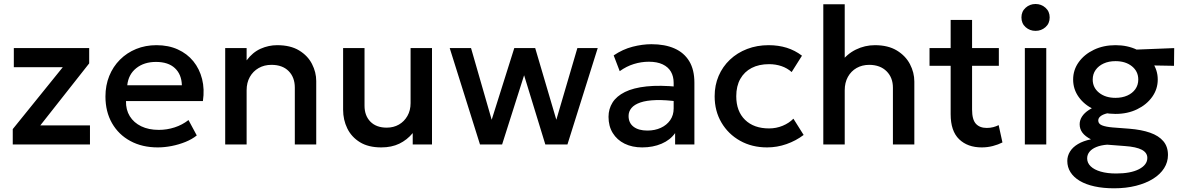

<svg xmlns="http://www.w3.org/2000/svg" viewBox="-20 -742 6068 986"><path d="M45.5 0V-79L302.5 -397H51V-495H438V-416.5L187 -98H442V0Z M790 15Q710 15 649.5 -17.8Q589 -50.5 555.2 -109.5Q521.5 -168.5 521.5 -246.5Q521.5 -303.5 541 -351.8Q560.5 -400 596 -435.5Q631.5 -471 679.2 -490.5Q727 -510 783.5 -510Q845 -510 893 -488.2Q941 -466.5 972.8 -427.5Q1004.5 -388.5 1017.8 -336.2Q1031 -284 1022 -223H627Q626 -178.5 646.5 -145.2Q667 -112 705.2 -93.5Q743.5 -75 795.5 -75Q837.5 -75 876.8 -87.8Q916 -100.5 948 -125.5L990.5 -46.5Q966.5 -27 932.5 -13.2Q898.5 0.5 861.5 7.8Q824.5 15 790 15ZM633.5 -304H914Q912.5 -360 878.2 -392Q844 -424 781 -424Q720 -424 679.8 -392Q639.5 -360 633.5 -304Z M1136.5 0V-495H1246.5V-432Q1277.5 -473.5 1318.5 -491.8Q1359.5 -510 1403.5 -510Q1471.5 -510 1516 -483Q1560.5 -456 1582.2 -413.5Q1604 -371 1604 -326V0H1494V-292Q1494 -345 1462.2 -377Q1430.5 -409 1374 -409Q1337 -409 1308.2 -392.5Q1279.5 -376 1263 -346.8Q1246.5 -317.5 1246.5 -278.5V0Z M1938 15Q1871.5 15 1828.2 -11.8Q1785 -38.5 1763.5 -82.5Q1742 -126.5 1742 -178.5V-495H1852V-199Q1852 -148 1882.2 -117.2Q1912.5 -86.5 1966 -86.5Q2001 -86.5 2028.5 -102.2Q2056 -118 2072.2 -146.5Q2088.5 -175 2088.5 -212.5V-495H2198.5V0H2099.5V-58.5Q2070.5 -23.5 2030.8 -4.2Q1991 15 1938 15Z M2445 0 2289.5 -495H2399L2505 -127L2621 -495H2728.5L2837 -127L2945 -495H3049.5L2894 0H2780.5L2671.5 -355.5L2558.5 0Z M3278 15Q3226.5 15 3187.5 -4.2Q3148.5 -23.5 3126.8 -58.8Q3105 -94 3105 -142Q3105 -182.5 3125.5 -215.2Q3146 -248 3189.2 -269.5Q3232.5 -291 3300.5 -298.2Q3368.5 -305.5 3464 -296L3466 -220Q3398 -229.5 3349 -228Q3300 -226.5 3268.8 -215.8Q3237.5 -205 3222.8 -187.2Q3208 -169.5 3208 -146.5Q3208 -110.5 3233.8 -91Q3259.5 -71.5 3304.5 -71.5Q3343 -71.5 3373.5 -85.5Q3404 -99.5 3421.8 -125Q3439.5 -150.5 3439.5 -185V-316.5Q3439.5 -349.5 3425.5 -373.8Q3411.5 -398 3383 -411.5Q3354.5 -425 3312 -425Q3273 -425 3235 -413.2Q3197 -401.5 3162.5 -376.5L3131.5 -457.5Q3178 -489 3228.5 -502Q3279 -515 3325.5 -515Q3394.5 -515 3443.8 -493.2Q3493 -471.5 3519.5 -427.8Q3546 -384 3546 -317.5V0H3447V-58.5Q3422 -23 3377.5 -4Q3333 15 3278 15Z M3919.5 15Q3841.5 15 3780.5 -19.2Q3719.5 -53.5 3684.8 -112.8Q3650 -172 3650 -247.5Q3650 -304.5 3670.5 -352.2Q3691 -400 3728.5 -435.5Q3766 -471 3816.8 -490.5Q3867.5 -510 3927 -510Q3977 -510 4019.8 -496.8Q4062.5 -483.5 4098.5 -456L4045.5 -372Q4022.5 -392.5 3992.8 -402.5Q3963 -412.5 3929.5 -412.5Q3877.5 -412.5 3840 -393Q3802.5 -373.5 3781.8 -336.8Q3761 -300 3761 -248Q3761 -170.5 3806.2 -126.5Q3851.5 -82.5 3929.5 -82.5Q3966.5 -82.5 3999.5 -96.2Q4032.5 -110 4054.5 -132.5L4107 -49Q4067.5 -19 4019 -2Q3970.5 15 3919.5 15Z M4208 0V-720H4318V-394L4295.5 -418.5Q4328.5 -464.5 4375 -487.2Q4421.5 -510 4473 -510Q4540.5 -510 4585.5 -482.8Q4630.5 -455.5 4653 -412.5Q4675.5 -369.5 4675.5 -323V0H4565.5V-291.5Q4565.5 -343.5 4533 -376Q4500.5 -408.5 4444.5 -409Q4407.5 -409 4379 -392.8Q4350.5 -376.5 4334.2 -347Q4318 -317.5 4318 -278.5V0Z M5021.5 15Q4949 15 4905.5 -27Q4862 -69 4862 -155.5V-639.5H4972V-495H5109.5V-404H4972V-179.5Q4972 -127.5 4991.8 -106.2Q5011.5 -85 5047.5 -85Q5065 -85 5080.5 -89Q5096 -93 5108.5 -99.5L5128 -10.5Q5106.5 0.5 5078.8 7.8Q5051 15 5021.5 15ZM4753.5 -404V-495H4876.5V-404Z M5243 0V-495H5353V0ZM5298 -583.5Q5268.5 -583.5 5247 -602.5Q5225.5 -621.5 5225.5 -652.5Q5225.5 -683 5247 -702.2Q5268.5 -721.5 5298 -721.5Q5327.5 -721.5 5349 -702.2Q5370.5 -683 5370.5 -652.5Q5370.5 -621.5 5349 -602.5Q5327.5 -583.5 5298 -583.5Z M5701 225Q5645.5 225 5601 215.2Q5556.5 205.5 5525.2 187Q5494 168.5 5477.5 142.5Q5461 116.5 5461 84.5Q5461 59 5474.8 36.5Q5488.5 14 5515.8 -2.2Q5543 -18.5 5582.5 -26.5Q5553 -41.5 5538.8 -60.5Q5524.5 -79.5 5524.5 -104Q5524.5 -125 5536.8 -143.8Q5549 -162.5 5571.8 -177.2Q5594.5 -192 5625.5 -201.5Q5656.5 -211 5694 -212.5L5718 -164.5Q5687 -165 5665.2 -159.8Q5643.5 -154.5 5631.8 -145.2Q5620 -136 5620 -123Q5620 -106 5639.5 -98.2Q5659 -90.5 5694.5 -87.5L5779.5 -81Q5842 -76 5886.2 -60.5Q5930.5 -45 5954.2 -17Q5978 11 5978 54Q5978 90.5 5958.2 121.8Q5938.5 153 5901.8 176Q5865 199 5814 212Q5763 225 5701 225ZM5712 149Q5786.5 149 5829.2 126.8Q5872 104.5 5872 69Q5872 42 5843.5 27Q5815 12 5756.5 8L5665.5 1Q5633.5 3.5 5610.2 13Q5587 22.5 5575 37.5Q5563 52.5 5563 71.5Q5563 94.5 5581 112Q5599 129.5 5632.5 139.2Q5666 149 5712 149ZM5708.5 -157Q5646.5 -157 5597.2 -180.5Q5548 -204 5519.5 -244Q5491 -284 5491 -333.5Q5491 -383 5519.8 -423Q5548.5 -463 5597.8 -486.5Q5647 -510 5708.5 -510Q5770 -510 5819 -486.5Q5868 -463 5896.8 -423Q5925.5 -383 5925.5 -333.5Q5925.5 -284.5 5897 -244.5Q5868.5 -204.5 5819.5 -180.8Q5770.5 -157 5708.5 -157ZM5708.5 -239.5Q5742.5 -239.5 5769 -251.2Q5795.5 -263 5810.5 -284.2Q5825.5 -305.5 5825.5 -333.5Q5825.5 -375.5 5792.8 -401.8Q5760 -428 5708.5 -428Q5674 -428 5647.8 -416Q5621.5 -404 5606.5 -382.8Q5591.5 -361.5 5591.5 -333.5Q5591.5 -292 5624.2 -265.8Q5657 -239.5 5708.5 -239.5ZM5785.5 -408 5744.5 -484.5 6010 -495 6009 -404Z"/></svg>

Font: Geologica Thin Roman
Style: Regular
Weight: 400
Version: Version 1.010;gftools[0.9.28]